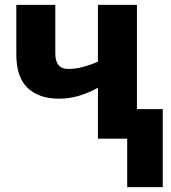

<svg xmlns="http://www.w3.org/2000/svg" viewBox="-20 -569 702 788"><path d="M542 -549V-121H648V199H502V0H382V-209Q349 -190 308 -177Q267 -164 222 -164Q140 -164 93.5 -208Q47 -252 47 -345V-549H207V-350Q207 -286 260 -286Q290 -286 320 -294Q350 -302 382 -316V-549Z"/></svg>

Font: Noto Sans SemiCondensed ExtraBold
Style: Regular
Weight: 800
Width: 4
Designer: Monotype Design Team
Foundry: Monotype Imaging Inc.
Version: Version 2.013; ttfautohint (v1.8.4.7-5d5b)